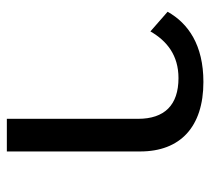

<svg xmlns="http://www.w3.org/2000/svg" viewBox="-46 -554 600 547"><g transform="rotate(90 253.5 -280.0)"><path d="M411 0V-380C411 -494 341 -560 213 -560C108 -560 46 -517 13 -458L69 -409C96 -456 137 -489 202 -489C279 -489 318 -449 318 -374V0Z"/></g></svg>

Font: IBM Plex Thai Looped Text
Style: Regular
Weight: 450
Designer: Mike Abbink, Paul van der Laan, Pieter van Rosmalen, Ben Mitchell, Mark Frömberg
Foundry: Bold Monday
Version: Version 1.0